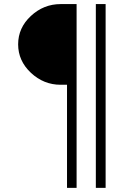

<svg xmlns="http://www.w3.org/2000/svg" viewBox="-20 -770 656 940"><path d="M308.1 -355H276.9Q193.8 -355 131.3 -413.6Q68.8 -472.2 68.8 -553Q68.8 -633.8 131.3 -691.9Q193.8 -750 276.9 -750H355V149.9H308.1ZM449.2 -750H497.1V149.9H449.2Z"/></svg>

Font: ø
Style: ø
Weight: 400
Designer: Samuel Oakes
Foundry: Samuel Oakes
Version: Version 1.000;PS 001.000;hotconv 1.0.88;makeotf.lib2.5.64775